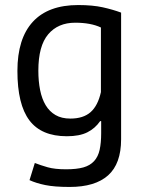

<svg xmlns="http://www.w3.org/2000/svg" viewBox="-20 -529 577 761"><path d="M460 23Q460 120 408.5 166Q357 212 256 212Q196 212 159.5 204.5Q123 197 97 185L118 117Q141 126 169 134Q197 142 242 142Q284 142 310.5 134.5Q337 127 353 109.5Q369 92 375 64.5Q381 37 381 -1V-49H377Q357 -20 326 -4.5Q295 11 245 11Q144 11 96.5 -52Q49 -115 49 -248Q49 -376 110 -442.5Q171 -509 290 -509Q347 -509 387.5 -500Q428 -491 460 -479ZM259 -59Q310 -59 339 -84.5Q368 -110 380 -164V-420Q340 -439 278 -439Q210 -439 171 -393Q132 -347 132 -249Q132 -207 139 -172Q146 -137 161 -112Q176 -87 200 -73Q224 -59 259 -59Z"/></svg>

Font: PT Sans
Style: Regular
Weight: 400
Version: Version 2.003W OFL; ttfautohint (v1.6)